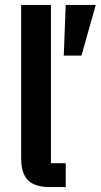

<svg xmlns="http://www.w3.org/2000/svg" viewBox="-20 -760 409 780"><path d="M184 0Q121 0 93.5 -28Q66 -56 66 -116V-740H187V-97H247V0ZM311 -534H239L247 -740H369Z"/></svg>

Font: IBM Plex Sans Condensed SemiBold
Style: Regular
Weight: 600
Width: 3
Designer: Mike Abbink, Paul van der Laan, Pieter van Rosmalen
Foundry: Bold Monday
Version: Version 1.3